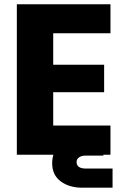

<svg xmlns="http://www.w3.org/2000/svg" viewBox="-20 -727 577 902"><path d="M59.1 0V-707H499V-570.8H230V-422.9H469.2V-293.9H230V-137.2H499V0ZM508.8 154.8H366.2Q305.2 154.8 265.1 125Q225.1 95.2 225.1 40Q225.1 -15.1 262 -45.7Q298.8 -76.2 351.1 -76.2H465.8V3.9H383.8Q363.3 3.9 351.6 12Q339.8 20 339.8 34.2Q339.8 64.9 383.8 64.9H508.8Z"/></svg>

Font: Biathlonist
Style: Bold
Weight: 700
Designer: Go4gold
Foundry: Go4gold
Version: Version 3.010;FEAKit 1.0